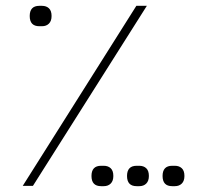

<svg xmlns="http://www.w3.org/2000/svg" viewBox="-20 -638 708 659"><path d="M448 -618H484L93 0H58ZM82 -583Q82 -618 115 -618H124Q139 -618 148 -609.5Q157 -601 157 -583Q157 -566 148 -557Q139 -548 124 -548H115Q82 -548 82 -583ZM294 -34Q294 -69 327 -69H336Q351 -69 360 -60.5Q369 -52 369 -34Q369 -17 360 -8Q351 1 336 1H327Q294 1 294 -34ZM538 -34Q538 -69 571 -69H580Q595 -69 604 -60.5Q613 -52 613 -34Q613 -17 604 -8Q595 1 580 1H571Q538 1 538 -34ZM416 -34Q416 -69 449 -69H458Q473 -69 482 -60.5Q491 -52 491 -34Q491 -17 482 -8Q473 1 458 1H449Q416 1 416 -34Z"/></svg>

Font: IBM Plex Sans Arabic ExtraLight
Style: Regular
Weight: 200
Designer: Mike Abbink, Paul van der Laan, Pieter van Rosmalen, Wael Morcos, Khajak Apelian
Foundry: Bold Monday
Version: Version 1.1